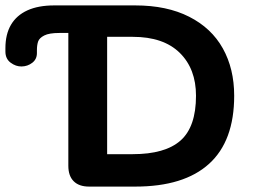

<svg xmlns="http://www.w3.org/2000/svg" viewBox="-20 -690 935 710"><path d="M0 -499.4V-511.6Q0 -563.2 20.6 -598.3Q41.1 -633.3 81.4 -651.7Q121.7 -670 180.4 -670H325.6V-568.1H199.4Q161.7 -568.1 143.6 -558.8Q125.5 -549.5 121 -536.6Q116.5 -523.7 116.5 -503.7V-493.6Q116.5 -471.1 99.4 -457.9Q82.2 -444.6 60 -444.2Q38.5 -443.8 19.2 -458.3Q0 -472.7 0 -499.4ZM232.7 -76.8V-593.2Q232.7 -630.5 252.5 -650.2Q272.2 -670 309.5 -670H480.1Q597.1 -670 679.5 -628.1Q762 -586.3 804 -511Q846 -435.7 846 -336Q846 -168.4 753.1 -84.2Q660.3 0 480.1 0H309.5Q272.2 0 252.5 -19.8Q232.7 -39.5 232.7 -76.8ZM704.8 -336Q704.8 -435.5 644.6 -494.7Q584.3 -553.8 471 -553.8H376.2V-119.9H471Q590.5 -119.9 647.7 -170.4Q704.8 -221 704.8 -336Z"/></svg>

Font: SN Pro Thin
Style: Regular
Weight: 200
Designer: Tobias Whetton
Foundry: Supernotes
Version: Version 1.003;Glyphs 3.3 (3324)